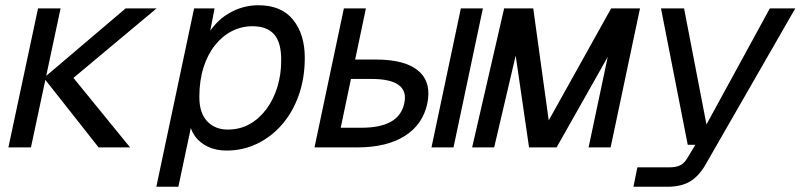

<svg xmlns="http://www.w3.org/2000/svg" viewBox="-20 -562 3052 732"><path d="M356 0 147 -265 459 -530H577L260 -265L476 0ZM12 0 125 -530H211L98 0Z M576 150 720 -530H798L775 -410L764 -416Q797 -478 850.5 -510Q904 -542 965 -542Q1053 -542 1097.5 -486.5Q1142 -431 1142 -342Q1142 -264 1119 -199Q1096 -134 1055 -87Q1014 -40 960 -14Q906 12 844 12Q804 12 773 -2.5Q742 -17 723.5 -42.5Q705 -68 702 -102L716 -114L660 150ZM848 -68Q895 -68 932 -89Q969 -110 996 -146.5Q1023 -183 1037.5 -230.5Q1052 -278 1052 -330Q1053 -398 1026 -430Q999 -462 942 -462Q901 -462 864.5 -443.5Q828 -425 800 -390Q772 -355 756 -305Q740 -255 740 -192Q740 -131 770 -99.5Q800 -68 848 -68Z M1179 0 1291 -530H1375L1334 -335H1413Q1525 -335 1575.5 -291.5Q1626 -248 1609 -167Q1592 -87 1523 -43.5Q1454 0 1342 0ZM1279 -75H1358Q1430 -75 1470.5 -98Q1511 -121 1521 -167Q1532 -214 1500.5 -237.5Q1469 -261 1397 -261H1318ZM1625 0 1737 -530H1821L1709 0Z M1780 0 1902 -530H2013L2072 -103L2310 -530H2420L2308 0H2224L2297 -345L2102 0H1997L1946 -350L1864 0Z M2395 150 2410 76H2531Q2559 76 2574.5 67.5Q2590 59 2601 40L2631 -10H2602L2500 -530H2588L2681 -48L2654 -52L2915 -530H3012L2669 67Q2644 110 2610.5 130Q2577 150 2524 150Z"/></svg>

Font: Geist Mono
Style: Italic
Weight: 400
Italic angle: -12°
Monospace: yes
Designer: Basement.studio, Andrés Briganti, Mateo Zaragoza
Foundry: Basement.studio, Vercel, Andrés Briganti, Guido Ferreyra, Mateo Zaragoza
Version: Version 1.500